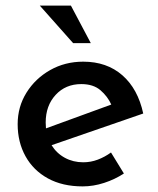

<svg xmlns="http://www.w3.org/2000/svg" viewBox="-20 -655 565 685"><path d="M275 10Q203 10 151 -18.5Q99 -47 71 -97.5Q43 -148 43 -212Q43 -274 74.5 -324.5Q106 -375 159 -405Q212 -435 277 -435Q361 -435 416.5 -386.5Q472 -338 491 -250L164 -137Q182 -108 211.5 -92Q241 -76 277 -76Q304 -76 329 -85.5Q354 -95 376 -111L422 -36Q390 -15 351.5 -2.5Q313 10 275 10ZM144 -197 377 -282Q364 -311 338.5 -333Q313 -355 270 -355Q214 -355 178.5 -316.5Q143 -278 143 -218Q143 -207 144 -197ZM122 -635H233L304 -501H241Z"/></svg>

Font: Reem Kufi Ink
Style: Regular
Weight: 400
Designer: Khaled Hosny
Version: Version 1.7